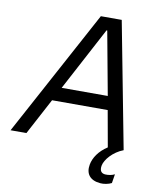

<svg xmlns="http://www.w3.org/2000/svg" viewBox="-138 -775 870 1050"><g transform="rotate(10 297.0 -250.0)"><path d="M-42 0H46L153 -201H462L498 0C451 30 424 71 417 110C408 160 432 195 491 200C511 202 537 197 554 188L562 138C547 146 527 149 509 148C488 146 477 133 482 104C488 70 530 21 586 0L452 -700H336ZM193 -277 380 -629H384L449 -277Z"/></g></svg>

Font: Fixel Display 20240404
Style: Italic
Weight: 400
Italic angle: -10°
Designer: AlfaBravo + MacPaw
Foundry: Kyrylo Tkachov, Marchela Mozhyna, Serhii Makarenko, Maria Weinstein, Zakhar Kryvoshyya
Version: Version 1.211;Glyphs 3.2 (3225)